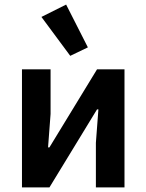

<svg xmlns="http://www.w3.org/2000/svg" viewBox="-20 -819 640 839"><path d="M76 0H196L404 -341H410L399 -195V0H524V-516H404L196 -175H190L201 -321V-516H76ZM287 -575 364 -612 269 -799 161 -745Z"/></svg>

Font: IBM Mono SemiBold
Style: Regular
Weight: 600
Monospace: yes
Designer: Mike Abbink, Paul van der Laan, Pieter van Rosmalen
Foundry: Bold Monday
Version: Version 2.3